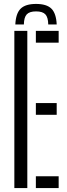

<svg xmlns="http://www.w3.org/2000/svg" viewBox="-20 -957 342 977"><path d="M163.5 -937Q217.5 -937 241.8 -912.8Q266 -888.5 268.5 -832.5H225.5Q225 -868.5 211 -883.8Q197 -899 163.5 -899Q130 -899 116 -883.8Q102 -868.5 101.5 -832.5H58Q60.5 -888.5 85 -912.8Q109.5 -937 163.5 -937ZM53 0V-800H119V0ZM162.5 0V-60H278.5V0ZM162.5 -373V-432.5H268.5V-373ZM162.5 -740V-800H278.5V-740Z"/></svg>

Font: Big Shoulders Stencil Display Thin
Style: Regular
Weight: 400
Version: Version 2.001